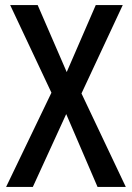

<svg xmlns="http://www.w3.org/2000/svg" viewBox="-20 -734 518 754"><path d="M474 0 300 -367 462 -714H356L242 -451L128 -714H20L182 -370L4 0H109L240 -286L363 0Z"/></svg>

Font: Noto Sans Kannada Condensed Medium
Style: Regular
Weight: 500
Width: 3
Designer: Jelle Bosma - Monotype Design Team
Foundry: Monotype Imaging Inc.
Version: Version 2.005